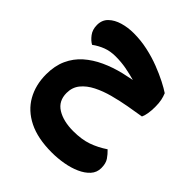

<svg xmlns="http://www.w3.org/2000/svg" viewBox="-217 -599 1084 1084"><g transform="rotate(45 324.5 -57.0)"><path d="M225 -459Q282 -459 337 -447Q392 -435 441 -416Q490 -397 528 -377.5Q566 -358 588 -343Q596 -324 600.5 -302.5Q605 -281 605 -249Q605 -221 601 -197Q597 -173 590 -159Q545 -152 492 -142.5Q439 -133 386.5 -119Q334 -105 290.5 -83Q247 -61 221 -29Q195 3 195 48Q195 112 245 143Q295 174 374 174Q441 174 489.5 157Q538 140 584 109Q604 128 619 150Q634 172 634 209Q634 244 611 269.5Q588 295 550 312Q512 329 466 337Q420 345 373 345Q261 345 187 308Q113 271 76 205.5Q39 140 39 55Q39 -13 62.5 -64.5Q86 -116 127.5 -152.5Q169 -189 223.5 -214Q278 -239 340.5 -254Q403 -269 468 -278L523 -235Q463 -253 417 -266Q371 -279 330.5 -286.5Q290 -294 246 -294Q203 -294 169 -281Q135 -268 105 -246Q84 -257 64.5 -282.5Q45 -308 45 -345Q45 -385 71 -410Q97 -435 138 -447Q179 -459 225 -459Z"/></g></svg>

Font: Baloo Bhaijaan 2 ExtraBold
Style: Regular
Weight: 800
Designer: Sanskriti Dholi, Noopur Datye and Ek Type
Foundry: Ek Type
Version: Version 1.701